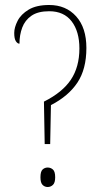

<svg xmlns="http://www.w3.org/2000/svg" viewBox="-20 -744 411 769"><path d="M156 -337Q230 -374 264 -425Q298 -476 298 -550Q298 -618 267 -658.5Q236 -699 177 -699Q132 -699 106 -681Q80 -663 69 -633.5Q58 -604 58 -569Q50 -569 43.5 -579Q37 -589 37 -612Q37 -634 50.5 -660.5Q64 -687 95 -705.5Q126 -724 177 -724Q244 -724 285 -678.5Q326 -633 326 -552Q326 -467 290 -413Q254 -359 184 -323L181 -167H159ZM171 5Q159 5 150.5 -3.5Q142 -12 142 -34Q142 -57 150.5 -65Q159 -73 171 -73Q183 -73 192 -65Q201 -57 201 -34Q201 -12 192 -3.5Q183 5 171 5Z"/></svg>

Font: Noto Serif Condensed Thin
Style: Regular
Weight: 100
Width: 3
Designer: Monotype Design Team
Foundry: Monotype Imaging Inc.
Version: Version 2.013; ttfautohint (v1.8.4.7-5d5b)